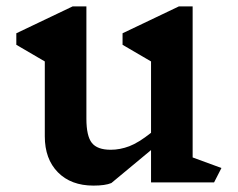

<svg xmlns="http://www.w3.org/2000/svg" viewBox="-20 -570 743 600"><path d="M649 0H452V-101L328 2Q309 10 272 10Q202 10 161 -31.5Q120 -73 120 -144V-378L31 -430V-466L207 -550H250V-199Q250 -145 267 -123.5Q284 -102 326 -102Q355 -102 384 -113Q413 -124 452 -155V-378L363 -430V-466L539 -550H582V-78L672 -45Z"/></svg>

Font: InknutAntiqua
Style: Medium
Weight: 500
Designer: Claus Eggers Srensen
Foundry: Claus Eggers Srensen
Version: Version 1.000; ttfautohint (v1.2) -l 7 -r 28 -G 50 -x 13 -D 